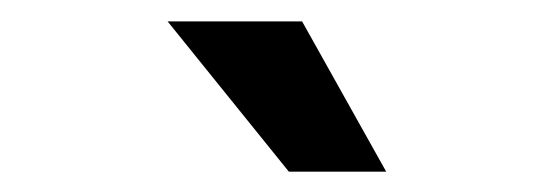

<svg xmlns="http://www.w3.org/2000/svg" viewBox="-20 -748 518 184"><path d="M256.8 -583.5 140.6 -727.5H269.5L350.1 -583.5Z"/></svg>

Font: Inter Display Semi Bold
Style: Regular
Weight: 600
Designer: Rasmus Andersson
Foundry: rsms
Version: Version 4.000;git-37864ae